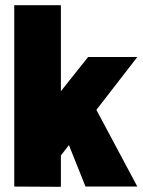

<svg xmlns="http://www.w3.org/2000/svg" viewBox="-20 -720 550 741"><path d="M215 1 35 0V-700H215V-368L320 -500H510L352 -296L510 0H310L246 -160L215 -120Z"/></svg>

Font: Epunda Sans Black
Style: Regular
Weight: 900
Designer: Simon Atzbach
Foundry: typofactur
Version: Version 2.204; ttfautohint (v1.8.4.7-5d5b)